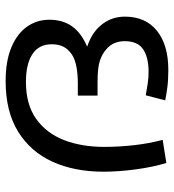

<svg xmlns="http://www.w3.org/2000/svg" viewBox="12 -618 617 681"><g transform="rotate(-90 320.5 -277.5)"><path d="M373 -566Q445 -566 493.5 -545.5Q542 -525 566.5 -490Q591 -455 591 -411Q591 -363 567 -329.5Q543 -296 489 -274L485 -280Q542 -264 572 -227.5Q602 -191 602 -143Q602 -70 552 -29.5Q502 11 413 11Q377 11 351 7.5Q325 4 305 0L323 -69Q345 -65 365 -62Q385 -59 406 -59Q458 -59 486.5 -78.5Q515 -98 515 -144Q515 -163 508 -180Q501 -197 485 -210Q469 -224 445 -232Q421 -240 368 -240H322V-310H367Q405 -310 434 -317Q463 -324 480 -341Q492 -352 498 -367Q504 -382 504 -403Q504 -448 469 -471Q434 -494 371 -494Q290 -494 239 -457.5Q188 -421 164 -358.5Q140 -296 140 -217Q140 -165 146 -111Q152 -57 165 -9L83 4Q68 -45 60 -106Q52 -167 52 -219Q52 -322 87.5 -400Q123 -478 194.5 -522Q266 -566 373 -566Z"/></g></svg>

Font: umalayalam05
Style: Book
Weight: 400
Designer: Jelle Bosma - Monotype Design Team
Foundry: Monotype Imaging Inc.
Version: Version 2.003